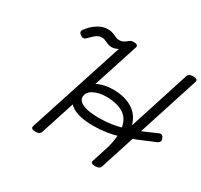

<svg xmlns="http://www.w3.org/2000/svg" viewBox="-206 -1308 1666 1592"><g transform="rotate(30 626.5 -512.0)"><path d="M307 14Q285 14 274.5 6.5Q264 -1 268 -16L564 -927Q551 -918 534.5 -913.5Q518 -909 504 -909Q486 -909 472 -913.5Q458 -918 446 -924.5Q434 -931 421.5 -935Q409 -939 395 -939Q378 -939 362.5 -932Q347 -925 330 -910Q313 -895 288 -870Q278 -857 264.5 -856.5Q251 -856 236 -867Q221 -877 218.5 -889Q216 -901 225 -913Q254 -952 284.5 -976Q315 -1000 345 -1011.5Q375 -1023 402 -1023Q427 -1023 444 -1018.5Q461 -1014 475 -1007Q489 -1000 501 -995.5Q513 -991 528 -991Q551 -991 568.5 -1000.5Q586 -1010 601 -1023Q610 -1031 620 -1034.5Q630 -1038 641 -1038Q664 -1038 674.5 -1031Q685 -1024 680 -1008L358 -14Q354 0 342 7Q330 14 307 14ZM882 -138Q909 -227 914 -292.5Q919 -358 904.5 -404Q890 -450 858 -478Q826 -506 779 -519Q732 -532 673 -532Q640 -532 609.5 -525.5Q579 -519 554.5 -506.5Q530 -494 516 -475.5Q502 -457 502 -431Q502 -405 526.5 -386Q551 -367 597 -357.5Q643 -348 706 -348Q769 -348 825 -356.5Q881 -365 937.5 -382Q994 -399 1057.5 -425Q1121 -451 1199 -486Q1216 -494 1227.5 -488.5Q1239 -483 1246 -466Q1253 -447 1248 -435.5Q1243 -424 1226 -416Q1140 -379 1071 -351Q1002 -323 941.5 -304.5Q881 -286 821 -277Q761 -268 693 -268Q609 -268 550.5 -286Q492 -304 461.5 -338Q431 -372 431 -420Q431 -476 465 -519Q499 -562 559 -587Q619 -612 696 -612Q753 -612 801 -599Q849 -586 886 -561Q923 -536 947 -497Q971 -458 981 -407Q991 -356 984.5 -291Q978 -226 952 -147ZM879 14Q857 14 846.5 7Q836 0 841 -16L1161 -1011Q1166 -1025 1178 -1031.5Q1190 -1038 1212 -1038Q1235 -1038 1245.5 -1031Q1256 -1024 1251 -1008L931 -14Q926 0 914 7Q902 14 879 14Z"/></g></svg>

Font: Playwrite IN
Style: Regular
Weight: 400
Designer: Veronika Burian, José Scaglione
Foundry: TypeTogether
Version: Version 1.002